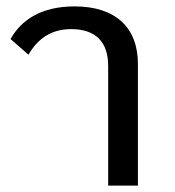

<svg xmlns="http://www.w3.org/2000/svg" viewBox="-20 -580 547 600"><path d="M411 0V-380C411 -494 341 -560 213 -560C108 -560 46 -517 13 -458L69 -409C96 -456 137 -489 202 -489C279 -489 318 -449 318 -374V0Z"/></svg>

Font: IBM Plex Thai Looped Text
Style: Regular
Weight: 450
Designer: Mike Abbink, Paul van der Laan, Pieter van Rosmalen, Ben Mitchell, Mark Frömberg
Foundry: Bold Monday
Version: Version 1.0